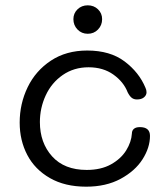

<svg xmlns="http://www.w3.org/2000/svg" viewBox="-20 -703 628 722"><path d="M54 -242Q54 -313 84 -375Q114 -437 171.5 -475Q229 -513 308 -513Q394 -513 448.5 -472Q503 -431 527 -373Q531 -365 531 -356Q531 -345 521.5 -337Q512 -329 495 -329Q483 -329 475 -335.5Q467 -342 460 -356Q445 -395 406.5 -422.5Q368 -450 313 -450Q258 -450 216 -421Q174 -392 152 -344.5Q130 -297 130 -244Q130 -166 176 -115Q222 -64 306 -64Q360 -64 397.5 -85Q435 -106 454.5 -137.5Q474 -169 476 -201Q476 -212 483.5 -218.5Q491 -225 506 -225Q544 -225 544 -192Q544 -148 516 -104Q488 -60 433.5 -30.5Q379 -1 304 -1Q224 -1 167.5 -33.5Q111 -66 82.5 -120.5Q54 -175 54 -242ZM256 -631Q256 -653 271.5 -668Q287 -683 310 -683Q333 -683 348.5 -668Q364 -653 364 -631Q364 -608 348.5 -592Q333 -576 310 -576Q287 -576 271.5 -592Q256 -608 256 -631Z"/></svg>

Font: Mali
Style: Regular
Weight: 400
Version: Version 1.000; ttfautohint (v1.6)